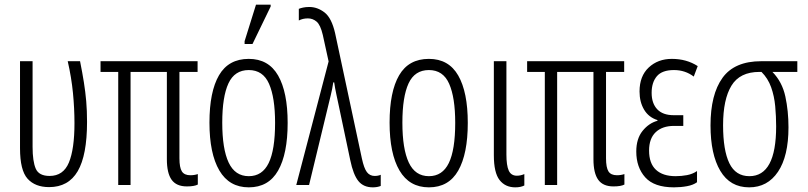

<svg xmlns="http://www.w3.org/2000/svg" viewBox="-20 -795 3470 825"><path d="M191 9Q131 9 98.5 -27Q66 -63 66 -158V-532H120V-164Q120 -102 133.5 -70.5Q147 -39 193 -39Q252 -39 276 -96.5Q300 -154 300 -266Q300 -329 293.5 -395.5Q287 -462 271 -532H324Q334 -482 340.5 -441Q347 -400 350.5 -360Q354 -320 354 -271Q354 -128 314 -59.5Q274 9 191 9Z M783 6Q738 6 717.5 -22.5Q697 -51 697 -111V-486H541V0H488V-486H412V-532H829V-486H751V-115Q751 -75 761.5 -58.5Q772 -42 798 -42Q815 -42 830 -47V-2Q815 6 783 6Z M1216 -267Q1216 -134 1175 -62Q1134 10 1049 10Q965 10 922.5 -62.5Q880 -135 880 -268Q880 -401 921 -471.5Q962 -542 1049 -542Q1134 -542 1175 -470.5Q1216 -399 1216 -267ZM935 -268Q935 -155 962.5 -96.5Q990 -38 1049 -38Q1107 -38 1134.5 -94.5Q1162 -151 1162 -267Q1162 -376 1136 -435Q1110 -494 1049 -494Q988 -494 961.5 -436.5Q935 -379 935 -268ZM1031 -606V-618L1080 -775H1143V-767L1065 -606Z M1582 10Q1542 10 1520 -17Q1498 -44 1485 -107L1435 -344Q1429 -372 1425.5 -388.5Q1422 -405 1420 -416Q1418 -427 1416 -441H1412Q1408 -413 1401 -385L1308 0H1253L1392 -531L1367 -645Q1357 -688 1340.5 -702Q1324 -716 1303 -716Q1281 -716 1264 -707V-757Q1271 -760 1282.5 -762.5Q1294 -765 1309 -765Q1344 -765 1374.5 -741.5Q1405 -718 1420 -652L1535 -114Q1544 -72 1556.5 -55.5Q1569 -39 1590 -39Q1605 -39 1616 -44V4Q1601 10 1582 10Z M1990 -267Q1990 -134 1949 -62Q1908 10 1823 10Q1739 10 1696.5 -62.5Q1654 -135 1654 -268Q1654 -401 1695 -471.5Q1736 -542 1823 -542Q1908 -542 1949 -470.5Q1990 -399 1990 -267ZM1709 -268Q1709 -155 1736.5 -96.5Q1764 -38 1823 -38Q1881 -38 1908.5 -94.5Q1936 -151 1936 -267Q1936 -376 1910 -435Q1884 -494 1823 -494Q1762 -494 1735.5 -436.5Q1709 -379 1709 -268Z M2194 10Q2151 10 2126.5 -21.5Q2102 -53 2102 -128V-532H2156V-131Q2156 -84 2166 -62Q2176 -40 2201 -40Q2217 -40 2233 -47V2Q2225 6 2215.5 8Q2206 10 2194 10Z M2616 6Q2571 6 2550.5 -22.5Q2530 -51 2530 -111V-486H2374V0H2321V-486H2245V-532H2662V-486H2584V-115Q2584 -75 2594.5 -58.5Q2605 -42 2631 -42Q2648 -42 2663 -47V-2Q2648 6 2616 6Z M2876 10Q2791 10 2752.5 -33Q2714 -76 2714 -144Q2714 -199 2741 -232.5Q2768 -266 2805 -276V-279Q2767 -291 2747.5 -324Q2728 -357 2728 -402Q2728 -468 2767.5 -505Q2807 -542 2867 -542Q2930 -542 2978 -511L2961 -466Q2924 -494 2876 -494Q2825 -494 2802.5 -467.5Q2780 -441 2780 -396Q2780 -351 2804 -325.5Q2828 -300 2875 -300H2916V-254H2876Q2826 -254 2797.5 -227Q2769 -200 2769 -148Q2769 -93 2798.5 -65.5Q2828 -38 2883 -38Q2908 -38 2932 -42.5Q2956 -47 2975 -60V-12Q2959 0 2932 5Q2905 10 2876 10Z M3199 10Q3117 10 3075 -61Q3033 -132 3033 -256Q3033 -389 3084.5 -460.5Q3136 -532 3251 -532H3406V-486H3299Q3341 -443 3354.5 -380.5Q3368 -318 3368 -248Q3368 -124 3323 -57Q3278 10 3199 10ZM3200 -38Q3315 -38 3315 -252Q3315 -295 3311 -338.5Q3307 -382 3293.5 -420Q3280 -458 3252 -486H3243Q3159 -486 3123 -427Q3087 -368 3087 -257Q3087 -149 3114 -93.5Q3141 -38 3200 -38Z"/></svg>

Font: Noto Sans ExtraCondensed Light
Style: Regular
Weight: 300
Width: 2
Designer: Monotype Design Team
Foundry: Monotype Imaging Inc.
Version: Version 2.013; ttfautohint (v1.8.4.7-5d5b)